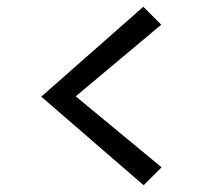

<svg xmlns="http://www.w3.org/2000/svg" viewBox="-20 -533 600 568"><path d="M102 -247 404 -513 457 -460 204 -248 458 -38 405 15Z"/></svg>

Font: Andada
Style: Regular
Weight: 400
Designer: Carolina Giovagnoli
Foundry: Carolina Giovagnoli
Version: Version 1.003